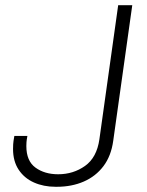

<svg xmlns="http://www.w3.org/2000/svg" viewBox="-20 -706 565 736"><path d="M193 10Q147 10 110 -6.5Q73 -23 51.5 -55.5Q30 -88 30 -135Q30 -143 30.5 -153Q31 -163 35 -185H85Q82 -169 81.5 -160.5Q81 -152 81 -146Q81 -89 116 -63.5Q151 -38 203 -38Q261 -38 306 -70Q351 -102 361 -172L433 -686H487L414 -166Q406 -108 376.5 -69Q347 -30 301 -10Q255 10 198 10Z"/></svg>

Font: Chivo Medium Thin
Style: Italic
Weight: 250
Italic angle: -8.05°
Version: Version 2.002